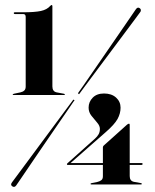

<svg xmlns="http://www.w3.org/2000/svg" viewBox="-20 -736 618 766"><path d="M39.5 -680Q35 -680 35 -684Q35 -687 39 -687H73Q118.5 -687 143 -692.2Q167.5 -697.5 180.5 -712.5Q184.5 -716 186 -716Q189 -716 189 -711V-391Q189 -371 206 -367.5L235 -362Q239 -361 239 -359Q239 -357 235 -357H34.5Q30.5 -357 30.5 -359Q30.5 -360.5 35.5 -362L61.5 -367.5Q71 -369.5 76.8 -374.8Q82.5 -380 82.5 -391V-668.5Q82.5 -680 72.5 -680ZM390.5 -148Q390.5 -152 393.5 -155L486 -238Q491 -242.5 494.5 -242.5Q497.5 -242.5 497.5 -238V-85.5H545Q549 -85.5 549 -82Q549 -78 543.5 -78H497.5V-33.5Q497.5 -14 514.5 -10.5L542 -5.5Q546 -4.5 546 -2.5Q546 0 542 0H345Q341 0 341 -2.5Q341 -4 345.5 -5.5L370 -10.5Q379.5 -13 385 -17.8Q390.5 -22.5 390.5 -33V-78H249.5Q247 -78 247 -81Q247 -83 249 -84.5L358.5 -182.5Q368.5 -191.5 373.5 -200.5Q378.5 -209.5 378.5 -222Q378.5 -234.5 367.2 -247.2Q356 -260 344.8 -274.2Q333.5 -288.5 333.5 -306.5Q333.5 -329.5 349.8 -346.2Q366 -363 395 -363Q425 -363 443 -346.8Q461 -330.5 461 -306.5Q461 -283 448.8 -261Q436.5 -239 402 -209L261.5 -85.5H390.5ZM298 -363.5Q295.5 -358.5 293.5 -361.5Q290 -363 293 -367Q296.5 -371.5 314.2 -397Q332 -422.5 357.5 -459.8Q383 -497 411.2 -537.8Q439.5 -578.5 464.2 -614.8Q489 -651 505 -674.2Q521 -697.5 522 -699Q529.5 -710 538.5 -702.5Q542 -700 542 -695Q542 -690 538.5 -686.5Q537.5 -685 520.8 -662.5Q504 -640 477.8 -604.8Q451.5 -569.5 421.8 -529.8Q392 -490 365 -453.8Q338 -417.5 319.5 -392.8Q301 -368 298 -363.5ZM270 -335Q272.5 -340 275.5 -337.5Q279 -336 274 -331.5Q271 -327 253.5 -301.5Q236 -276 210.2 -238.5Q184.5 -201 156.2 -159.8Q128 -118.5 103 -81.8Q78 -45 61.8 -21.2Q45.5 2.5 44.5 4Q37.5 13.5 28.5 7Q20 1 29 -10Q30 -11.5 47 -34.2Q64 -57 90.2 -92.5Q116.5 -128 146.2 -168.2Q176 -208.5 203 -244.8Q230 -281 248.2 -305.8Q266.5 -330.5 270 -335Z"/></svg>

Font: Fraunces 144pt
Style: Bold
Weight: 700
Version: Version 1.000;[b76b70a41]